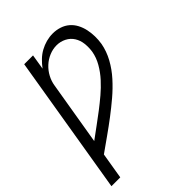

<svg xmlns="http://www.w3.org/2000/svg" viewBox="-240 -633 954 954"><g transform="rotate(-45 237.0 -156.5)"><path d="M-26 215 96 -520H158L145 -440Q159 -459 176.5 -476Q194 -493 215 -504.5Q236 -516 258.5 -522Q281 -528 304 -528Q329 -528 352 -520.5Q375 -513 392.5 -498Q410 -483 421 -462Q432 -441 437 -417.5Q442 -394 442.5 -369.5Q443 -345 439 -320Q431 -276 408.5 -235Q386 -194 354 -158.5Q322 -123 286 -92.5Q250 -62 212.5 -33.5Q175 -5 136 22.5Q97 50 59 77L36 215ZM72 -4Q103 -27 134 -49.5Q165 -72 195 -95Q225 -118 254 -142.5Q283 -167 309 -195.5Q335 -224 354 -257Q373 -290 379 -325Q383 -353 380 -379.5Q377 -406 363.5 -427.5Q350 -449 326.5 -461Q303 -473 276 -473Q250 -473 224.5 -462.5Q199 -452 178.5 -433Q158 -414 145 -389.5Q132 -365 128 -339Z"/></g></svg>

Font: Iosevka SS18 Light
Style: Italic
Weight: 300
Italic angle: -9°
Monospace: yes
Designer: Belleve Invis
Foundry: Belleve Invis
Version: Version 25.1.1; ttfautohint (v1.8.4)